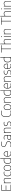

<svg xmlns="http://www.w3.org/2000/svg" viewBox="6718 -7566 857 14334"><g transform="rotate(-90 7147.0 -399.5)"><path d="M95 0V-740H517V-707H129V-33H522V0ZM120 -364V-397H469.5V-364Z M642.5 0V-540H672.5L675.5 -475.5H679.5Q714.5 -510.5 760 -529.2Q805.5 -548 855.5 -548Q905 -548 942.8 -531Q980.5 -514 1001.8 -474.8Q1023 -435.5 1023 -369V0H989V-369Q989 -450.5 952.8 -482.8Q916.5 -515 854.5 -515Q826.5 -515 794.5 -506.8Q762.5 -498.5 731.5 -479Q700.5 -459.5 676.5 -426.5V0Z M1370 9Q1301.5 9 1253.5 -19.2Q1205.5 -47.5 1180.2 -109Q1155 -170.5 1155 -270Q1155 -369.5 1182.2 -430.8Q1209.5 -492 1262.5 -520Q1315.5 -548 1392.5 -548Q1418 -548 1445.5 -544.5Q1473 -541 1497.5 -533.5V-499.5Q1471 -507.5 1444.5 -511.2Q1418 -515 1393.5 -515Q1326 -515 1281 -492Q1236 -469 1213.5 -415.8Q1191 -362.5 1191 -272Q1191 -180.5 1211.8 -126Q1232.5 -71.5 1273.2 -47.8Q1314 -24 1373.5 -24Q1400 -24 1430.5 -29.8Q1461 -35.5 1497.5 -48.5V-14.5Q1465 -2.5 1433.2 3.2Q1401.5 9 1370 9Z M1772.5 9Q1709.5 9 1662.2 -19Q1615 -47 1588.5 -108.5Q1562 -170 1562 -270Q1562 -369.5 1588.5 -430.8Q1615 -492 1662.2 -520Q1709.5 -548 1772.5 -548Q1835.5 -548 1883 -520.2Q1930.5 -492.5 1956.8 -431.5Q1983 -370.5 1983 -270Q1983 -171 1956.8 -109.5Q1930.5 -48 1883 -19.5Q1835.5 9 1772.5 9ZM1772.5 -24Q1825.5 -24 1864.8 -47Q1904 -70 1925.5 -123.8Q1947 -177.5 1947 -268.5Q1947 -361.5 1925.5 -415.2Q1904 -469 1864.8 -492Q1825.5 -515 1772.5 -515Q1719.5 -515 1680.2 -492.2Q1641 -469.5 1619.5 -416.2Q1598 -363 1598 -271.5Q1598 -179 1619.5 -124.8Q1641 -70.5 1680.2 -47.2Q1719.5 -24 1772.5 -24Z M2298.5 9Q2240 9 2193 -17Q2146 -43 2118.5 -101.8Q2091 -160.5 2091 -259Q2091 -358.5 2120.8 -422.5Q2150.5 -486.5 2208.2 -517.2Q2266 -548 2350.5 -548Q2377.5 -548 2404.2 -545.5Q2431 -543 2453.5 -539V-808H2487.5V0H2457.5L2454.5 -59.5H2450.5Q2426 -30 2386.8 -10.5Q2347.5 9 2298.5 9ZM2300 -24Q2343.5 -24 2384.8 -44.2Q2426 -64.5 2453.5 -108.5V-503.5Q2432.5 -509 2404.5 -512Q2376.5 -515 2349 -515Q2239.5 -515 2183.2 -456Q2127 -397 2127 -263Q2127 -171 2149.2 -119Q2171.5 -67 2210.5 -45.5Q2249.5 -24 2300 -24Z M2858.5 9Q2785 9 2733 -19.2Q2681 -47.5 2653.8 -109Q2626.5 -170.5 2626.5 -270Q2626.5 -368.5 2651.8 -429.8Q2677 -491 2721.8 -519.5Q2766.5 -548 2826 -548Q2886 -548 2929.2 -519.5Q2972.5 -491 2995.8 -429.8Q3019 -368.5 3019 -270V-255H2643V-288H2997L2983.5 -275Q2983.5 -363.5 2964.8 -416.2Q2946 -469 2910.8 -492Q2875.5 -515 2826 -515Q2776.5 -515 2739.8 -492Q2703 -469 2682.8 -416.5Q2662.5 -364 2662.5 -275V-267.5Q2662.5 -178.5 2685.8 -125Q2709 -71.5 2753.2 -47.8Q2797.5 -24 2860.5 -24Q2891 -24 2923.2 -30.2Q2955.5 -36.5 2994 -48.5V-14.5Q2957.5 -2.5 2924.5 3.2Q2891.5 9 2858.5 9Z M3524 9Q3485.5 9 3441.5 2Q3397.5 -5 3355.5 -19.5V-53.5Q3386.5 -43 3416 -36.5Q3445.5 -30 3473 -27Q3500.5 -24 3526 -24Q3628 -24 3679.8 -65.8Q3731.5 -107.5 3731.5 -188.5Q3731.5 -257.5 3692 -293.5Q3652.5 -329.5 3562 -353L3531 -361Q3438.5 -385 3393 -432Q3347.5 -479 3347.5 -556Q3347.5 -645.5 3407.8 -697.2Q3468 -749 3585.5 -749Q3624 -749 3664.2 -743.5Q3704.5 -738 3738.5 -726.5V-692.5Q3699.5 -705 3661 -710.5Q3622.5 -716 3583.5 -716Q3517 -716 3472.5 -697.8Q3428 -679.5 3405.8 -644.2Q3383.5 -609 3383.5 -558Q3383.5 -491 3420 -454.5Q3456.5 -418 3543.5 -395L3574.5 -387Q3641 -370 3683.8 -343.8Q3726.5 -317.5 3747 -279.8Q3767.5 -242 3767.5 -190Q3767.5 -126 3739.2 -81.5Q3711 -37 3656.5 -14Q3602 9 3524 9Z M4027.5 8Q3955.5 8 3913 -29Q3870.5 -66 3870.5 -133.5Q3870.5 -201 3913.5 -238.8Q3956.5 -276.5 4050 -287L4213.5 -306.5L4215 -273.5L4049 -254Q3974 -245.5 3940.8 -216.8Q3907.5 -188 3907.5 -136.5Q3907.5 -82 3938 -53.5Q3968.5 -25 4029 -25Q4073 -25 4116.5 -44.8Q4160 -64.5 4194 -110V-373Q4194 -429.5 4176.5 -460.2Q4159 -491 4125.8 -503Q4092.5 -515 4045 -515Q4014.5 -515 3976.8 -509.2Q3939 -503.5 3899.5 -489.5V-523.5Q3931 -535.5 3970.2 -541.8Q4009.5 -548 4045 -548Q4103 -548 4144 -532Q4185 -516 4206.5 -477.8Q4228 -439.5 4228 -373V0H4198L4195 -64H4191Q4163.5 -30.5 4120.5 -11.2Q4077.5 8 4027.5 8Z M4391 0V-540H4421L4424 -475.5H4428Q4463 -510.5 4508.5 -529.2Q4554 -548 4604 -548Q4653.5 -548 4691.2 -531Q4729 -514 4750.2 -474.8Q4771.5 -435.5 4771.5 -369V0H4737.5V-369Q4737.5 -450.5 4701.2 -482.8Q4665 -515 4603 -515Q4575 -515 4543 -506.8Q4511 -498.5 4480 -479Q4449 -459.5 4425 -426.5V0Z M5045.5 9Q5008.5 9 4975.2 4Q4942 -1 4909.5 -11.5V-45.5Q4949.5 -33.5 4981.8 -28.8Q5014 -24 5047 -24Q5127 -24 5164.5 -53.8Q5202 -83.5 5202 -137Q5202 -184 5178.2 -209Q5154.5 -234 5098.5 -246L5034 -260Q4961.5 -277 4931.5 -312.5Q4901.5 -348 4901.5 -401.5Q4901.5 -464.5 4948.2 -506.2Q4995 -548 5092 -548Q5124 -548 5152.5 -544.5Q5181 -541 5209.5 -533V-499Q5176.5 -508.5 5149.5 -511.8Q5122.5 -515 5092 -515Q5036.5 -515 5002.5 -500.2Q4968.5 -485.5 4952.8 -460.2Q4937 -435 4937 -403Q4937 -362.5 4959 -335.5Q4981 -308.5 5036.5 -296L5101 -282Q5177.5 -265 5207.5 -230Q5237.5 -195 5237.5 -140Q5237.5 -71.5 5189.5 -31.2Q5141.5 9 5045.5 9Z M5882.5 9Q5815 9 5759 -10.5Q5703 -30 5662.2 -73.8Q5621.5 -117.5 5599.2 -190Q5577 -262.5 5577 -369Q5577 -506.5 5615 -590Q5653 -673.5 5723.5 -711.2Q5794 -749 5890.5 -749Q5933.5 -749 5972.8 -743.2Q6012 -737.5 6050.5 -725.5V-691.5Q6009.5 -705 5969.5 -710.5Q5929.5 -716 5888 -716Q5801.5 -716 5740 -683.2Q5678.5 -650.5 5645.8 -574.8Q5613 -499 5613 -371Q5613 -238 5646.5 -162.2Q5680 -86.5 5740.5 -55.2Q5801 -24 5882.5 -24Q5925.5 -24 5964.8 -30.8Q6004 -37.5 6050.5 -54V-20Q6013 -6.5 5971.5 1.2Q5930 9 5882.5 9Z M6308.5 9Q6245.5 9 6198.2 -19Q6151 -47 6124.5 -108.5Q6098 -170 6098 -270Q6098 -369.5 6124.5 -430.8Q6151 -492 6198.2 -520Q6245.5 -548 6308.5 -548Q6371.5 -548 6419 -520.2Q6466.5 -492.5 6492.8 -431.5Q6519 -370.5 6519 -270Q6519 -171 6492.8 -109.5Q6466.5 -48 6419 -19.5Q6371.5 9 6308.5 9ZM6308.5 -24Q6361.5 -24 6400.8 -47Q6440 -70 6461.5 -123.8Q6483 -177.5 6483 -268.5Q6483 -361.5 6461.5 -415.2Q6440 -469 6400.8 -492Q6361.5 -515 6308.5 -515Q6255.5 -515 6216.2 -492.2Q6177 -469.5 6155.5 -416.2Q6134 -363 6134 -271.5Q6134 -179 6155.5 -124.8Q6177 -70.5 6216.2 -47.2Q6255.5 -24 6308.5 -24Z M6658 0V-540H6688L6691 -475.5H6695Q6730 -510.5 6775.5 -529.2Q6821 -548 6871 -548Q6920.5 -548 6958.2 -531Q6996 -514 7017.2 -474.8Q7038.5 -435.5 7038.5 -369V0H7004.5V-369Q7004.5 -450.5 6968.2 -482.8Q6932 -515 6870 -515Q6842 -515 6810 -506.8Q6778 -498.5 6747 -479Q6716 -459.5 6692 -426.5V0Z M7378 9Q7319.5 9 7272.5 -17Q7225.5 -43 7198 -101.8Q7170.5 -160.5 7170.5 -259Q7170.5 -358.5 7200.2 -422.5Q7230 -486.5 7287.8 -517.2Q7345.5 -548 7430 -548Q7457 -548 7483.8 -545.5Q7510.5 -543 7533 -539V-808H7567V0H7537L7534 -59.5H7530Q7505.5 -30 7466.2 -10.5Q7427 9 7378 9ZM7379.5 -24Q7423 -24 7464.2 -44.2Q7505.5 -64.5 7533 -108.5V-503.5Q7512 -509 7484 -512Q7456 -515 7428.5 -515Q7319 -515 7262.8 -456Q7206.5 -397 7206.5 -263Q7206.5 -171 7228.8 -119Q7251 -67 7290 -45.5Q7329 -24 7379.5 -24Z M7938 9Q7864.5 9 7812.5 -19.2Q7760.5 -47.5 7733.2 -109Q7706 -170.5 7706 -270Q7706 -368.5 7731.2 -429.8Q7756.5 -491 7801.2 -519.5Q7846 -548 7905.5 -548Q7965.5 -548 8008.8 -519.5Q8052 -491 8075.2 -429.8Q8098.5 -368.5 8098.5 -270V-255H7722.5V-288H8076.5L8063 -275Q8063 -363.5 8044.2 -416.2Q8025.5 -469 7990.2 -492Q7955 -515 7905.5 -515Q7856 -515 7819.2 -492Q7782.5 -469 7762.2 -416.5Q7742 -364 7742 -275V-267.5Q7742 -178.5 7765.2 -125Q7788.5 -71.5 7832.8 -47.8Q7877 -24 7940 -24Q7970.5 -24 8002.8 -30.2Q8035 -36.5 8073.5 -48.5V-14.5Q8037 -2.5 8004 3.2Q7971 9 7938 9Z M8229 0V-540H8259L8262 -475.5H8266Q8301 -510.5 8346.5 -529.2Q8392 -548 8442 -548Q8491.5 -548 8529.2 -531Q8567 -514 8588.2 -474.8Q8609.5 -435.5 8609.5 -369V0H8575.5V-369Q8575.5 -450.5 8539.2 -482.8Q8503 -515 8441 -515Q8413 -515 8381 -506.8Q8349 -498.5 8318 -479Q8287 -459.5 8263 -426.5V0Z M8883.5 9Q8846.5 9 8813.2 4Q8780 -1 8747.5 -11.5V-45.5Q8787.5 -33.5 8819.8 -28.8Q8852 -24 8885 -24Q8965 -24 9002.5 -53.8Q9040 -83.5 9040 -137Q9040 -184 9016.2 -209Q8992.5 -234 8936.5 -246L8872 -260Q8799.5 -277 8769.5 -312.5Q8739.5 -348 8739.5 -401.5Q8739.5 -464.5 8786.2 -506.2Q8833 -548 8930 -548Q8962 -548 8990.5 -544.5Q9019 -541 9047.5 -533V-499Q9014.5 -508.5 8987.5 -511.8Q8960.5 -515 8930 -515Q8874.5 -515 8840.5 -500.2Q8806.5 -485.5 8790.8 -460.2Q8775 -435 8775 -403Q8775 -362.5 8797 -335.5Q8819 -308.5 8874.5 -296L8939 -282Q9015.5 -265 9045.5 -230Q9075.5 -195 9075.5 -140Q9075.5 -71.5 9027.5 -31.2Q8979.5 9 8883.5 9Z M9401.5 9Q9328 9 9276 -19.2Q9224 -47.5 9196.8 -109Q9169.5 -170.5 9169.5 -270Q9169.5 -368.5 9194.8 -429.8Q9220 -491 9264.8 -519.5Q9309.5 -548 9369 -548Q9429 -548 9472.2 -519.5Q9515.5 -491 9538.8 -429.8Q9562 -368.5 9562 -270V-255H9186V-288H9540L9526.5 -275Q9526.5 -363.5 9507.8 -416.2Q9489 -469 9453.8 -492Q9418.5 -515 9369 -515Q9319.5 -515 9282.8 -492Q9246 -469 9225.8 -416.5Q9205.5 -364 9205.5 -275V-267.5Q9205.5 -178.5 9228.8 -125Q9252 -71.5 9296.2 -47.8Q9340.5 -24 9403.5 -24Q9434 -24 9466.2 -30.2Q9498.5 -36.5 9537 -48.5V-14.5Q9500.5 -2.5 9467.5 3.2Q9434.5 9 9401.5 9Z M9869 9Q9810.5 9 9763.5 -17Q9716.5 -43 9689 -101.8Q9661.5 -160.5 9661.5 -259Q9661.5 -358.5 9691.2 -422.5Q9721 -486.5 9778.8 -517.2Q9836.5 -548 9921 -548Q9948 -548 9974.8 -545.5Q10001.5 -543 10024 -539V-808H10058V0H10028L10025 -59.5H10021Q9996.5 -30 9957.2 -10.5Q9918 9 9869 9ZM9870.5 -24Q9914 -24 9955.2 -44.2Q9996.5 -64.5 10024 -108.5V-503.5Q10003 -509 9975 -512Q9947 -515 9919.5 -515Q9810 -515 9753.8 -456Q9697.5 -397 9697.5 -263Q9697.5 -171 9719.8 -119Q9742 -67 9781 -45.5Q9820 -24 9870.5 -24Z M10644.5 0V-707H10390.5V-740H10932.5V-707H10678.5V0Z M11012.5 0V-808H11046.5V-476.5H11049.5Q11085.5 -512.5 11131 -530.2Q11176.5 -548 11226 -548Q11275 -548 11312.8 -531Q11350.5 -514 11371.8 -475Q11393 -436 11393 -369.5V0H11359V-370Q11359 -451.5 11322 -482.8Q11285 -514 11224.5 -514Q11195 -514 11163 -505.5Q11131 -497 11100.5 -477.8Q11070 -458.5 11046.5 -426V0Z M11556 0V-540H11590V0ZM11573 -680Q11559.5 -680 11550.8 -688.5Q11542 -697 11542 -711Q11542 -725.5 11550.8 -734.2Q11559.5 -743 11573 -743Q11586.5 -743 11595.2 -734.2Q11604 -725.5 11604 -711Q11604 -697 11595.2 -688.5Q11586.5 -680 11573 -680Z M11760 0V-540H11790L11793 -475.5H11797Q11832 -510.5 11877.5 -529.2Q11923 -548 11973 -548Q12022.5 -548 12060.2 -531Q12098 -514 12119.2 -474.8Q12140.5 -435.5 12140.5 -369V0H12106.5V-369Q12106.5 -450.5 12070.2 -482.8Q12034 -515 11972 -515Q11944 -515 11912 -506.8Q11880 -498.5 11849 -479Q11818 -459.5 11794 -426.5V0Z M12720 0V-707H12466V-740H13008V-707H12754V0Z M13088 0V-808H13122V-476.5H13125Q13161 -512.5 13206.5 -530.2Q13252 -548 13301.5 -548Q13350.5 -548 13388.2 -531Q13426 -514 13447.2 -475Q13468.5 -436 13468.5 -369.5V0H13434.5V-370Q13434.5 -451.5 13397.5 -482.8Q13360.5 -514 13300 -514Q13270.5 -514 13238.5 -505.5Q13206.5 -497 13176 -477.8Q13145.5 -458.5 13122 -426V0Z M13631.5 0V-540H13665.5V0ZM13648.5 -680Q13635 -680 13626.2 -688.5Q13617.5 -697 13617.5 -711Q13617.5 -725.5 13626.2 -734.2Q13635 -743 13648.5 -743Q13662 -743 13670.8 -734.2Q13679.5 -725.5 13679.5 -711Q13679.5 -697 13670.8 -688.5Q13662 -680 13648.5 -680Z M13835.5 0V-540H13865.5L13868.5 -475.5H13872.5Q13907.5 -510.5 13953 -529.2Q13998.5 -548 14048.5 -548Q14098 -548 14135.8 -531Q14173.5 -514 14194.8 -474.8Q14216 -435.5 14216 -369V0H14182V-369Q14182 -450.5 14145.8 -482.8Q14109.5 -515 14047.5 -515Q14019.5 -515 13987.5 -506.8Q13955.5 -498.5 13924.5 -479Q13893.5 -459.5 13869.5 -426.5V0Z"/></g></svg>

Font: Encode Sans Condensed Thin Thin
Style: Regular
Weight: 250
Version: Version 3.002